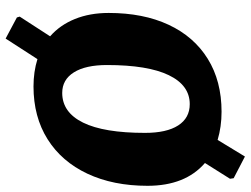

<svg xmlns="http://www.w3.org/2000/svg" viewBox="-124 -655 890 682"><g transform="rotate(90 321.0 -314.0)"><path d="M640 -393Q640 -271 597 -179.5Q554 -88 474.5 -38Q395 12 287 12Q235 12 190 -2L117 111L42 71L39 61L109 -47Q69 -82 47.5 -135Q26 -188 26 -255Q26 -378 68 -468Q110 -558 189 -607Q268 -656 377 -656Q430 -656 477 -642L536 -739L613 -699L615 -686L559 -597Q640 -527 640 -393ZM452 -384Q452 -461 425.5 -502Q399 -543 350 -543Q283 -543 247 -468.5Q211 -394 211 -249Q211 -173 237 -131.5Q263 -90 310 -90Q379 -90 415.5 -164Q452 -238 452 -384Z"/></g></svg>

Font: Alegreya ExtraBold
Style: Italic
Weight: 800
Italic angle: -7°
Designer: Juan Pablo del Peral
Foundry: Huerta Tipografica
Version: Version 2.007; ttfautohint (v1.6)